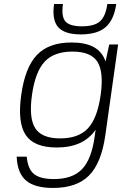

<svg xmlns="http://www.w3.org/2000/svg" viewBox="-20 -720 614 950"><path d="M453.1 -78.1Q393.1 9.8 260.7 9.8Q148.9 9.8 107.4 -51.8Q65.9 -113.3 85 -250Q104 -386.7 162.8 -448.2Q221.7 -509.8 333.5 -509.8Q402.3 -509.8 443.8 -487.1Q485.4 -464.4 502.4 -416L520.5 -500H564.5L501 -49.8Q481.4 87.4 420.2 148.7Q358.9 210 242.7 210Q151.9 210 108.9 173.3Q65.9 136.7 62.5 55.2H112.3Q117.7 116.7 148.7 141.4Q179.7 166 246.6 166Q338.4 166 385.5 117.4Q432.6 68.8 448.2 -43ZM138.2 -250Q122.1 -135.7 154.5 -85.4Q187 -35.2 277.8 -35.2Q368.7 -35.2 415.3 -85.2Q461.9 -135.3 478 -250Q494.1 -364.7 461.7 -414.8Q429.2 -464.8 338.4 -464.8Q247.6 -464.8 200.9 -414.8Q154.3 -364.7 138.2 -250ZM511.2 -700.2H555.2Q543.9 -621.6 502.7 -585.7Q461.4 -549.8 380.4 -549.8Q299.3 -549.8 267.8 -585.7Q236.3 -621.6 247.6 -700.2H291.5Q282.7 -638.2 303.7 -614Q324.7 -589.8 385.7 -589.8Q446.8 -589.8 474.6 -614.3Q502.4 -638.7 511.2 -700.2Z"/></svg>

Font: Fivo Sans Light
Style: Regular
Weight: 300
Designer: Alexander Slobzheninov
Foundry: Alexander Slobzheninov
Version: 1.0